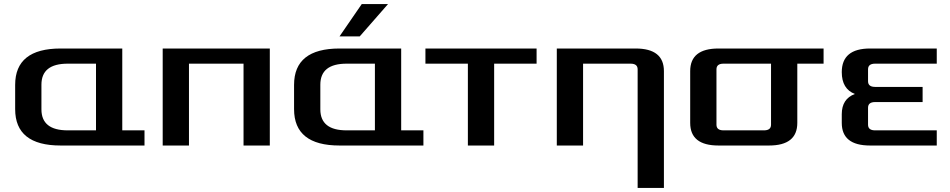

<svg xmlns="http://www.w3.org/2000/svg" viewBox="-20 -720 4700 950"><path d="M55 -180V-300Q55 -480 280 -480H585V-75H695V0H280Q55 0 55 -180ZM185 -179Q185 -75 315 -75H455V-405H315Q185 -405 185 -301Z M785 0V-480H1315V0H1185V-405H915V0Z M1435 -180V-300Q1435 -480 1660 -480H1965V-75H2075V0H1660Q1435 0 1435 -180ZM1565 -179Q1565 -75 1695 -75H1835V-405H1695Q1565 -405 1565 -301ZM1660 -540 1770 -700H1900L1760 -540Z M2085 -405V-480H2635V-405H2425V0H2295V-405Z M2735 0V-480H3125Q3265 -480 3265 -368V210H3135V-377Q3135 -405 3100 -405H2865V0Z M3395 -112V-368Q3395 -480 3535 -480H4055V-405H3925V-112Q3925 0 3785 0H3535Q3395 0 3395 -112ZM3525 -103Q3525 -75 3560 -75H3760Q3795 -75 3795 -103V-405H3560Q3525 -405 3525 -377Z M4145 -112V-155Q4145 -231 4210 -255Q4145 -280 4145 -363Q4145 -480 4285 -480H4615V-405H4310Q4275 -405 4275 -377V-318Q4275 -290 4310 -290H4545V-215H4310Q4275 -215 4275 -187V-103Q4275 -75 4310 -75H4615V0H4285Q4145 0 4145 -112Z"/></svg>

Font: Xolonium
Style: Regular
Weight: 400
Designer: Severin Meyer
Version: Version 4.2